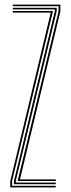

<svg xmlns="http://www.w3.org/2000/svg" viewBox="-20 -820 309 840"><path d="M57 -28 236 -770.2V-793H36V-800H244V-769.5L67.5 -35H224V-28ZM25 0V-27.8L202 -765H36V-772H212L33 -28V-7H224V0ZM41 -14V-28L220 -772V-779H36V-786H228V-771L49 -28V-21H224V-14Z"/></svg>

Font: Big Shoulders Inline Text Thin
Style: Regular
Weight: 100
Designer: Patric King
Foundry: XO Type Co
Version: Version 2.002